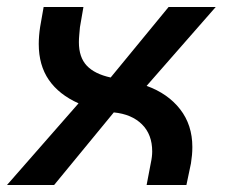

<svg xmlns="http://www.w3.org/2000/svg" viewBox="-24 -530 644 550"><path d="M-4 0 201 -234Q145 -259 116 -301Q87 -343 87 -404Q87 -415 88 -427.5Q89 -440 91 -453L101 -510H215L205 -452Q204 -440 203 -429.5Q202 -419 202 -409Q202 -366 224.5 -342Q247 -318 293 -308L459 -510H594L396 -284Q457 -262 492 -217Q527 -172 527 -109Q527 -97 526 -86Q525 -75 523 -62L510 0H396L408 -63Q410 -72 411 -80.5Q412 -89 412 -96Q412 -145 382.5 -174Q353 -203 302 -208L131 0Z"/></svg>

Font: MuseoModerno Thin Medium
Style: Italic
Weight: 500
Italic angle: -9°
Version: Version 1.003